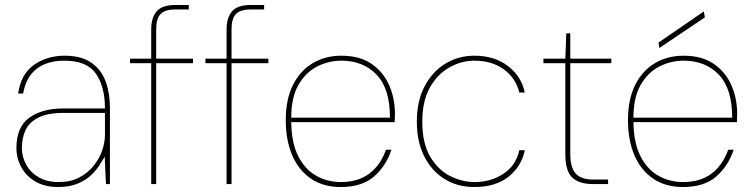

<svg xmlns="http://www.w3.org/2000/svg" viewBox="-20 -740 3025 772"><path d="M214 12Q160 12 122.5 -10Q85 -32 65.5 -68Q46 -104 46 -145Q46 -229 97.5 -266.5Q149 -304 235 -304H402Q402 -392 365.5 -444Q329 -496 239 -496Q170 -496 127.5 -463.5Q85 -431 73 -364H53Q64 -442 116.5 -479Q169 -516 239 -516Q308 -516 348 -487.5Q388 -459 405 -412Q422 -365 422 -307V0H406L401 -110Q394 -98 381.5 -78Q369 -58 347.5 -37Q326 -16 293 -2Q260 12 214 12ZM216 -8Q264 -8 299 -26.5Q334 -45 357 -74Q380 -103 391 -135.5Q402 -168 402 -197V-286H236Q171 -286 134 -267Q97 -248 82.5 -216.5Q68 -185 68 -145Q68 -109 85.5 -77.5Q103 -46 136 -27Q169 -8 216 -8Z M588 0V-486H503V-504H588V-623Q588 -668 609.5 -694Q631 -720 686 -720H739V-702H685Q644 -702 626 -684Q608 -666 608 -622V-504H756V-486H608V0Z M891 0V-486H806V-504H891V-623Q891 -668 912.5 -694Q934 -720 989 -720H1042V-702H988Q947 -702 929 -684Q911 -666 911 -622V-504H1059V-486H911V0Z M1350 12Q1280 12 1230.5 -21.5Q1181 -55 1155 -115.5Q1129 -176 1129 -257Q1129 -340 1157.5 -397.5Q1186 -455 1236.5 -485.5Q1287 -516 1353 -516Q1426 -516 1473.5 -483.5Q1521 -451 1544.5 -398Q1568 -345 1568 -282Q1568 -272 1567.5 -265Q1567 -258 1567 -249H1151Q1152 -165 1179.5 -111.5Q1207 -58 1252 -33Q1297 -8 1350 -8Q1420 -8 1465 -42Q1510 -76 1532 -138H1554Q1532 -72 1483.5 -30Q1435 12 1350 12ZM1353 -496Q1301 -496 1255 -472.5Q1209 -449 1180 -398.5Q1151 -348 1151 -267H1548Q1548 -384 1494 -440Q1440 -496 1353 -496Z M1887 12Q1819 12 1767 -20.5Q1715 -53 1685.5 -112Q1656 -171 1656 -251Q1656 -333 1687 -392.5Q1718 -452 1770.5 -484Q1823 -516 1887 -516Q1969 -516 2023 -474Q2077 -432 2090 -368H2068Q2054 -426 2006 -461Q1958 -496 1888 -496Q1835 -496 1787 -469Q1739 -442 1708.5 -388Q1678 -334 1678 -251Q1678 -164 1709.5 -110.5Q1741 -57 1789.5 -32.5Q1838 -8 1888 -8Q1954 -8 2004.5 -41.5Q2055 -75 2068 -136H2090Q2078 -73 2026 -30.5Q1974 12 1887 12Z M2363 0Q2309 0 2281 -26Q2253 -52 2253 -122V-486H2165V-504H2253L2257 -606H2273V-504H2438V-486H2273V-122Q2273 -67 2294.5 -42.5Q2316 -18 2366 -18H2425V0Z M2726 12Q2656 12 2606.5 -21.5Q2557 -55 2531 -115.5Q2505 -176 2505 -257Q2505 -340 2533.5 -397.5Q2562 -455 2612.5 -485.5Q2663 -516 2729 -516Q2802 -516 2849.5 -483.5Q2897 -451 2920.5 -398Q2944 -345 2944 -282Q2944 -272 2943.5 -265Q2943 -258 2943 -249H2527Q2528 -165 2555.5 -111.5Q2583 -58 2628 -33Q2673 -8 2726 -8Q2796 -8 2841 -42Q2886 -76 2908 -138H2930Q2908 -72 2859.5 -30Q2811 12 2726 12ZM2729 -496Q2677 -496 2631 -472.5Q2585 -449 2556 -398.5Q2527 -348 2527 -267H2924Q2924 -384 2870 -440Q2816 -496 2729 -496ZM2631 -547 2628 -569 2810 -694 2814 -670Z"/></svg>

Font: DM Sans Thin
Style: Regular
Weight: 100
Designer: Colophon Foundry, Jonny Pinhorn
Foundry: Colophon Foundry
Version: Version 4.004; ttfautohint (v1.8.4.7-5d5b)